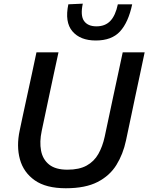

<svg xmlns="http://www.w3.org/2000/svg" viewBox="-20 -992 792 1024"><path d="M331 12Q225.5 12 165.5 -30.2Q105.5 -72.5 86.2 -142.5Q67 -212.5 85 -296Q91 -325 101.2 -372.8Q111.5 -420.5 123 -473.5Q138 -541.5 150 -597.8Q162 -654 174.5 -713H292Q279 -654 267 -597.8Q255 -541.5 240.5 -473.5L202.5 -294Q190 -235.5 199 -188.5Q208 -141.5 242.2 -114.2Q276.5 -87 339.5 -87Q402.5 -87 442.2 -109Q482 -131 504.5 -170.8Q527 -210.5 538.5 -263.5L583 -473Q597.5 -541 609.8 -597.5Q622 -654 634.5 -713H751.5Q739 -654.5 727.2 -598Q715.5 -541.5 700.5 -473Q691 -428.5 681.8 -383.8Q672.5 -339 664.5 -302Q656.5 -265 652 -243Q636.5 -170 601 -112.5Q565.5 -55 500.5 -21.5Q435.5 12 331 12ZM491 -776Q408 -776 366.2 -825Q324.5 -874 344.5 -969L421.5 -972.5Q408 -909 428.2 -880.2Q448.5 -851.5 494.5 -851.5Q541 -851.5 568.5 -880.5Q596 -909.5 608.5 -969H685Q664.5 -872.5 620 -824.2Q575.5 -776 491 -776Z"/></svg>

Font: Commissioner Medium
Style: Italic
Weight: 500
Italic angle: -12°
Designer: Kostas Bartsokas
Foundry: Kostas Bartsokas
Version: Version 1.000; ttfautohint (v1.8.3)